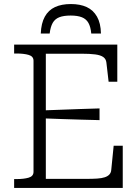

<svg xmlns="http://www.w3.org/2000/svg" viewBox="-20 -931 690 951"><path d="M331 -911Q285 -911 252.5 -896Q220 -881 202 -848.5Q184 -816 182 -765H226Q230 -798 241 -817.5Q252 -837 273.5 -845.5Q295 -854 330 -854Q364 -854 385.5 -845.5Q407 -837 418 -817.5Q429 -798 432 -765H480Q479 -816 460.5 -848.5Q442 -881 409.5 -896Q377 -911 331 -911ZM588 -209V0H50V-44H61Q98 -44 122 -51Q146 -58 146 -80V-630Q146 -652 122 -659Q98 -666 61 -666H50V-710H561V-526H518L507 -621Q505 -639 491.5 -648.5Q478 -658 451.5 -661.5Q425 -665 382 -665H207V-45H406Q438 -45 461 -46.5Q484 -48 499 -53Q514 -58 522 -67Q530 -76 531 -89L543 -209ZM186 -384Q234 -386 282 -387.5Q330 -389 378 -391Q426 -393 473 -394V-336Q426 -337 378 -338.5Q330 -340 282 -341.5Q234 -343 186 -345Z"/></svg>

Font: Roboto Serif ExtraLight
Style: Regular
Weight: 250
Version: Version 1.007